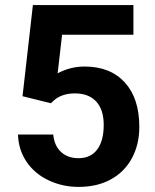

<svg xmlns="http://www.w3.org/2000/svg" viewBox="-20 -731 614 761"><path d="M69.3 -349.6 110.4 -710.9H508.8V-593.3H226.1L208.5 -440.4Q258.8 -467.3 315.4 -467.3Q417 -467.3 474.6 -404.3Q532.2 -341.3 532.2 -228Q532.2 -159.2 503.2 -104.7Q474.1 -50.3 419.9 -20.3Q365.7 9.8 292 9.8Q227.5 9.8 172.4 -16.4Q117.2 -42.5 85.2 -89.8Q53.2 -137.2 51.3 -197.8H190.9Q195.3 -153.3 221.9 -128.7Q248.5 -104 291.5 -104Q339.4 -104 365.2 -138.4Q391.1 -172.9 391.1 -235.8Q391.1 -296.4 361.3 -328.6Q331.5 -360.8 276.9 -360.8Q226.6 -360.8 195.3 -334.5L181.6 -321.8Z"/></svg>

Font: Vazir UI
Style: Bold-UI
Weight: 700
Designer: Saber Rastikerdar
Foundry: Saber Rastikerdar
Version: Version 30.1.0